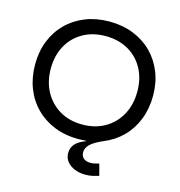

<svg xmlns="http://www.w3.org/2000/svg" viewBox="-137 -885 1146 1225"><g transform="rotate(15 436.0 -272.0)"><path d="M436 12Q349.5 12 278 -16.5Q206.5 -45 154.5 -97Q102.5 -149 74.5 -220.5Q46.5 -292 46.5 -378Q46.5 -463 74.8 -533.8Q103 -604.5 154.8 -656Q206.5 -707.5 278 -735.8Q349.5 -764 435.5 -764Q522 -764 593.5 -735.8Q665 -707.5 716.8 -656Q768.5 -604.5 797 -533.8Q825.5 -463 825.5 -378Q825.5 -292 797.2 -220.5Q769 -149 717 -97Q665 -45 593.8 -16.5Q522.5 12 436 12ZM435.5 -84Q520.5 -84 585 -121.5Q649.5 -159 685.5 -225.2Q721.5 -291.5 721.5 -378Q721.5 -464 685.5 -529.5Q649.5 -595 585 -631.5Q520.5 -668 436 -668Q351 -668 286.8 -631.5Q222.5 -595 186.2 -529.5Q150 -464 150 -378Q150 -291.5 186.2 -225.2Q222.5 -159 286.8 -121.5Q351 -84 435.5 -84ZM606 128 626 204Q612.5 208.5 589.2 214.2Q566 220 537 220Q500 220 468 207.5Q436 195 416.2 171.2Q396.5 147.5 396.5 113.5Q396.5 80.5 417.5 55.2Q438.5 30 486.5 12.5V-24L598.5 -18.5Q537.5 7.5 512.5 31.8Q487.5 56 487.5 84.5Q487.5 108.5 503.2 123.5Q519 138.5 549.5 138.5Q564.5 138.5 579 135Q593.5 131.5 606 128Z"/></g></svg>

Font: Hepta Slab ExtraLight Medium
Style: Regular
Weight: 500
Version: Version 1.100